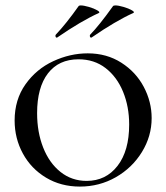

<svg xmlns="http://www.w3.org/2000/svg" viewBox="-20 -677 614 709"><path d="M34 -232Q34 -309 74 -365.5Q114 -422 176.5 -451Q239 -480 304 -480Q374 -480 428 -445.5Q482 -411 511 -356Q540 -301 540 -241Q540 -174 504 -115.5Q468 -57 407.5 -22.5Q347 12 275 12Q205 12 150 -21Q95 -54 64.5 -110Q34 -166 34 -232ZM457 -217Q457 -283 434.5 -338Q412 -393 370 -425.5Q328 -458 270 -458Q197 -458 157 -406Q117 -354 117 -259Q117 -189 139.5 -132Q162 -75 203.5 -42Q245 -9 300 -9Q371 -9 414 -64.5Q457 -120 457 -217ZM190 -538Q186 -538 185 -542.5Q184 -547 186 -549Q224 -589 270 -654Q272 -657 278 -657Q289 -657 308 -651.5Q327 -646 339 -639Q351 -632 345 -629Q279 -599 192 -539ZM317 -538Q313 -538 312 -542.5Q311 -547 313 -549Q347 -584 397 -654Q399 -657 406 -657Q417 -657 436 -651.5Q455 -646 467 -639Q479 -632 472 -629Q406 -599 319 -539Z"/></svg>

Font: Cormorant SC Medium
Style: Regular
Weight: 500
Designer: Christian Thalmann (Catharsis Fonts)
Foundry: Catharsis Fonts
Version: Version 4.000